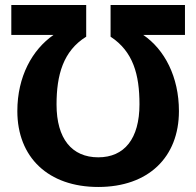

<svg xmlns="http://www.w3.org/2000/svg" viewBox="-20 -734 781 764"><path d="M371 -108C266 -108 205 -182 205 -318C205 -435 231 -531 323 -588V-714H25V-595H193C108 -536 49 -429 49 -292C49 -108 172 10 371 10C570 10 692 -108 692 -292C692 -428 635 -537 550 -595H716V-714H420V-588C510 -529 535 -437 535 -319C535 -182 475 -108 371 -108Z"/></svg>

Font: Noto Sans Display
Style: Bold
Weight: 700
Designer: Monotype Design Team
Foundry: Monotype Imaging Inc.
Version: Version 1.900